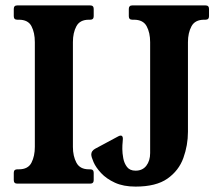

<svg xmlns="http://www.w3.org/2000/svg" viewBox="-20 -680 816 711"><path d="M250 -136Q250 -102 263 -77.5Q276 -53 309 -53H314Q327 -53 327 -40V-13Q327 0 314 0H44Q31 0 31 -13V-40Q31 -53 44 -53H50Q84 -53 96.5 -77.5Q109 -102 109 -136V-524Q109 -559 96.5 -583Q84 -607 50 -607H44Q31 -607 31 -620V-647Q31 -660 44 -660H314Q327 -660 327 -647V-620Q327 -607 314 -607H309Q276 -607 263 -583Q250 -559 250 -524ZM741 -660Q754 -660 754 -647V-620Q754 -607 741 -607H736Q702 -607 689 -582.5Q676 -558 676 -524V-192Q676 -142 659 -95Q642 -48 600 -18.5Q558 11 482 11Q437 11 405.5 -3.5Q374 -18 354.5 -39Q335 -60 326.5 -79.5Q318 -99 318 -108Q318 -121 332 -129L414 -173Q422 -178 427 -178Q435 -178 435 -166Q435 -159 434 -151.5Q433 -144 433 -128Q433 -113 436.5 -94Q440 -75 450.5 -61.5Q461 -48 482 -48Q508 -48 522 -66.5Q536 -85 536 -113V-524Q536 -559 523 -583Q510 -607 476 -607H470Q457 -607 457 -620V-647Q457 -660 470 -660Z"/></svg>

Font: Young Serif
Style: Regular
Weight: 400
Designer: Bastien Sozeau
Foundry: NBR — Bastien Sozeau
Version: Version 3.004; ttfautohint (v1.8.4.7-5d5b);gftools[0.9.33]